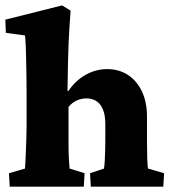

<svg xmlns="http://www.w3.org/2000/svg" viewBox="-25 -704 644 724"><path d="M11.7 0 8.8 -50.8 69.3 -68.4Q70.3 -83 71.8 -113.3Q73.2 -143.6 74.2 -175.8Q75.2 -208 75.2 -226.6V-351.6Q75.2 -385.7 74.7 -416Q74.2 -446.3 73.7 -473.6Q73.2 -501 72.3 -525.4Q71.3 -549.8 69.3 -570.3L-2.9 -580.1L-4.9 -629.9L209 -683.6L241.2 -664.1Q239.3 -634.8 237.3 -607.4Q235.4 -580.1 233.9 -547.4Q232.4 -514.6 231.4 -470.2Q230.5 -425.8 229.5 -361.3L232.4 -360.4Q260.7 -401.4 298.8 -422.4Q336.9 -443.4 378.9 -443.4Q423.8 -443.4 457.5 -421.4Q491.2 -399.4 510.3 -358.9Q529.3 -318.4 529.3 -263.7V-165Q529.3 -133.8 530.3 -104.5Q531.2 -75.2 533.2 -68.4L593.8 -50.8L590.8 0H317.4L314.5 -50.8L367.2 -68.4Q369.1 -81.1 370.1 -99.6Q371.1 -118.2 371.6 -137.7Q372.1 -157.2 372.1 -168.9V-236.3Q372.1 -270.5 362.8 -292Q353.5 -313.5 337.9 -323.2Q322.3 -333 300.8 -333Q282.2 -333 264.6 -325.2Q247.1 -317.4 233.4 -300.8V-159.2Q233.4 -128.9 234.9 -102.5Q236.3 -76.2 237.3 -68.4L293.9 -50.8L291 0Z"/></svg>

Font: Crimson Pro Black
Style: Regular
Weight: 900
Designer: Jacques Le Bailly
Foundry: Baron von Fonthausen
Version: Version 1.003